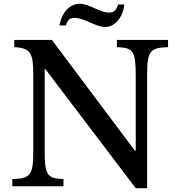

<svg xmlns="http://www.w3.org/2000/svg" viewBox="-20 -980 942 1010"><path d="M694 10 219 -616H215V-189C215 -57 229 -41 314 -38V0H45V-38C139 -41 155 -58 155 -182V-588C155 -701 141 -728 55 -732V-770H253L690 -187H694V-581C694 -713 680 -729 595 -732V-770H864V-732C770 -729 754 -712 754 -588V10ZM293 -846H327C336 -876 347 -886 372 -886C426 -886 481 -838 534 -838C584 -838 627 -889 634 -956H601C591 -925 579 -914 554 -914C503 -914 452 -960 399 -960C347 -960 304 -914 293 -846Z"/></svg>

Font: Libre Baskerville
Style: Regular
Weight: 400
Designer: Pablo Impallari, Rodrigo Fuenzalida
Foundry: Pablo Impallari, Rodrigo Fuenzalida
Version: Version 1.051;Glyphs 3.2.3 (3260)